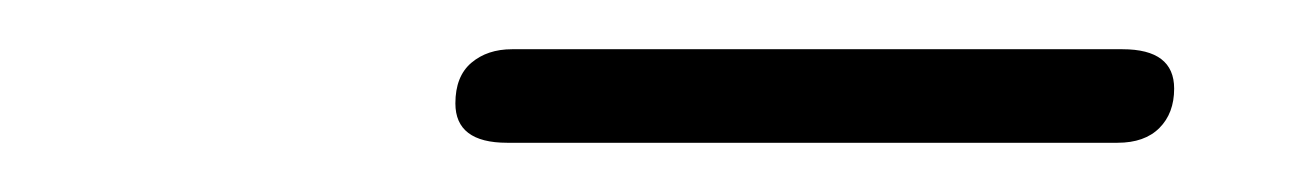

<svg xmlns="http://www.w3.org/2000/svg" viewBox="-20 -691 532 78"><path d="M186 -633Q165 -633 165 -649Q165 -660 171.5 -665.5Q178 -671 188 -671H436Q457 -671 457 -655Q457 -645 451 -639Q445 -633 434 -633Z"/></svg>

Font: Nunito ExtraLight
Style: Italic
Weight: 200
Italic angle: -9°
Designer: Vernon Adams
Foundry: Vernon Adams
Version: Version 3.602